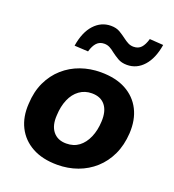

<svg xmlns="http://www.w3.org/2000/svg" viewBox="-137 -856 885 974"><g transform="rotate(20 305.5 -369.0)"><path d="M281 11Q201 11 145.5 -19.5Q90 -50 62.5 -104.5Q35 -159 40 -231Q43 -297 67 -348Q91 -399 131 -434.5Q171 -470 222 -488Q273 -506 330 -506Q411 -506 466 -476Q521 -446 548.5 -392Q576 -338 572 -265Q568 -199 544 -148Q520 -97 480.5 -61.5Q441 -26 390 -7.5Q339 11 281 11ZM287 -106Q327 -106 355 -127Q383 -148 399.5 -186Q416 -224 418 -272Q421 -328 396.5 -359Q372 -390 324 -390Q286 -390 257 -369Q228 -348 212 -310.5Q196 -273 194 -225Q190 -169 215 -137.5Q240 -106 287 -106ZM232 -583 158 -587Q170 -663 207.5 -704Q245 -745 298 -745Q327 -745 347 -733Q367 -721 384 -708Q397 -698 410.5 -691Q424 -684 440 -684Q466 -684 481 -700.5Q496 -717 505 -749L579 -744Q567 -669 530 -627.5Q493 -586 440 -586Q411 -586 390.5 -598Q370 -610 353 -623Q340 -634 326.5 -641Q313 -648 297 -648Q272 -648 256.5 -631.5Q241 -615 232 -583Z"/></g></svg>

Font: Nunito Sans 10pt ExtraBold
Style: Italic
Weight: 800
Italic angle: -9°
Designer: Vernon Adams
Foundry: Vernon Adams
Version: Version 3.101;gftools[0.9.27]